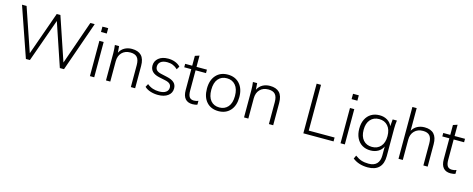

<svg xmlns="http://www.w3.org/2000/svg" viewBox="-40 -1573 6482 2633"><g transform="rotate(15 3201.5 -256.5)"><path d="M282 0 38 -705H103L313 -90L531 -705H583L792 -86L1008 -705H1070L823 0H764L557 -613L339 0Z M1181 -624V-700H1263V-624ZM1191 0V-501H1252V0Z M1419 0V-389Q1419 -416 1417 -444.5Q1415 -473 1411 -501H1471L1478 -409Q1503 -459 1548.5 -484.5Q1594 -510 1653 -510Q1742 -510 1787.5 -463Q1833 -416 1833 -316V0H1772V-311Q1772 -388 1741 -422.5Q1710 -457 1645 -457Q1569 -457 1524.5 -411Q1480 -365 1480 -287V0Z M2158 8Q2100 8 2049 -8.5Q1998 -25 1966 -56L1990 -101Q2027 -70 2069.5 -56Q2112 -42 2160 -42Q2223 -42 2256.5 -66Q2290 -90 2290 -131Q2290 -164 2268.5 -183.5Q2247 -203 2199 -213L2109 -232Q1982 -261 1982 -363Q1982 -427 2032 -468.5Q2082 -510 2168 -510Q2221 -510 2267 -492.5Q2313 -475 2342 -443L2316 -399Q2255 -459 2169 -459Q2107 -459 2075 -433.5Q2043 -408 2043 -366Q2043 -333 2062.5 -313Q2082 -293 2126 -283L2216 -263Q2284 -248 2317 -217Q2350 -186 2350 -135Q2350 -69 2297.5 -30.5Q2245 8 2158 8Z M2647 8Q2580 8 2544.5 -32.5Q2509 -73 2509 -155V-452H2409V-501H2509V-641L2570 -661V-501H2718V-452H2570V-164Q2570 -101 2590 -73Q2610 -45 2654 -45Q2673 -45 2688.5 -48.5Q2704 -52 2716 -58V-4Q2703 2 2684.5 5Q2666 8 2647 8Z M3015 8Q2909 8 2847 -61Q2785 -130 2785 -251Q2785 -371 2847 -440.5Q2909 -510 3015 -510Q3120 -510 3182.5 -440.5Q3245 -371 3245 -251Q3245 -130 3182.5 -61Q3120 8 3015 8ZM3015 -44Q3091 -44 3137 -97Q3183 -150 3183 -251Q3183 -351 3137 -404.5Q3091 -458 3015 -458Q2937 -458 2892 -404.5Q2847 -351 2847 -251Q2847 -150 2892 -97Q2937 -44 3015 -44Z M3379 0V-389Q3379 -416 3377 -444.5Q3375 -473 3371 -501H3431L3438 -409Q3463 -459 3508.5 -484.5Q3554 -510 3613 -510Q3702 -510 3747.5 -463Q3793 -416 3793 -316V0H3732V-311Q3732 -388 3701 -422.5Q3670 -457 3605 -457Q3529 -457 3484.5 -411Q3440 -365 3440 -287V0Z M4221 0V-705H4283V-55H4650V0Z M4739 -624V-700H4821V-624ZM4749 0V-501H4810V0Z M5193 223Q5064 223 4978 155L5000 108Q5047 143 5091 157Q5135 171 5192 171Q5268 171 5307 130.5Q5346 90 5346 14V-114Q5324 -65 5277 -38Q5230 -11 5170 -11Q5101 -11 5050.5 -41.5Q5000 -72 4972.5 -128.5Q4945 -185 4945 -261Q4945 -337 4972.5 -393Q5000 -449 5050.5 -479.5Q5101 -510 5170 -510Q5232 -510 5279 -481.5Q5326 -453 5347 -403L5355 -501H5415Q5411 -473 5409 -444.5Q5407 -416 5407 -389V5Q5407 113 5352.5 168Q5298 223 5193 223ZM5177 -63Q5254 -63 5300 -115Q5346 -167 5346 -261Q5346 -354 5300 -406Q5254 -458 5177 -458Q5099 -458 5053 -406Q5007 -354 5007 -261Q5007 -167 5053 -115Q5099 -63 5177 -63Z M5572 0V-736H5633V-414Q5659 -461 5704.5 -485.5Q5750 -510 5808 -510Q5986 -510 5986 -318V0H5925V-313Q5925 -388 5895 -422.5Q5865 -457 5799 -457Q5724 -457 5678.5 -411Q5633 -365 5633 -289V0Z M6311 8Q6244 8 6208.5 -32.5Q6173 -73 6173 -155V-452H6073V-501H6173V-641L6234 -661V-501H6382V-452H6234V-164Q6234 -101 6254 -73Q6274 -45 6318 -45Q6337 -45 6352.5 -48.5Q6368 -52 6380 -58V-4Q6367 2 6348.5 5Q6330 8 6311 8Z"/></g></svg>

Font: Winston Light
Style: Regular
Weight: 300
Designer: Original fonts by Vernon Adams / Changes by Cristiano Sobral
Foundry: Original fonts by Vernon Adams / Changes by Cristiano Sobral
Version: Version 2.503;July 17, 2020;FontCreator 13.0.0.2655 64-bit